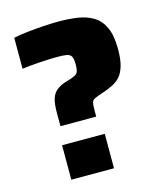

<svg xmlns="http://www.w3.org/2000/svg" viewBox="-106 -776 731 856"><g transform="rotate(-15 260.0 -348.0)"><path d="M132 -243V-306Q132 -347 139.5 -370Q147 -393 163.5 -406Q180 -419 204 -427L230 -435Q247 -441 255 -446Q263 -451 266 -462Q269 -473 269 -493Q269 -518 262.5 -529Q256 -540 239.5 -542.5Q223 -545 194 -545Q179 -545 157 -544Q135 -543 112 -541.5Q89 -540 68.5 -538Q48 -536 35 -534V-677Q63 -683 99 -687Q135 -691 173 -693.5Q211 -696 245 -696Q291 -696 331.5 -690Q372 -684 403 -665.5Q434 -647 451.5 -609.5Q469 -572 469 -509Q469 -461 460 -431Q451 -401 435.5 -384Q420 -367 400 -357.5Q380 -348 358 -340L334 -332Q321 -327 313.5 -323.5Q306 -320 302.5 -314.5Q299 -309 298 -297Q297 -285 297 -265V-243ZM117 0V-159H314V0Z"/></g></svg>

Font: Saira Thin ExtraBold
Style: Regular
Weight: 800
Version: Version 1.101